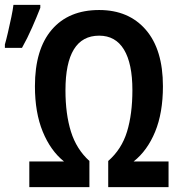

<svg xmlns="http://www.w3.org/2000/svg" viewBox="-39 -766 734 786"><path d="M367 -620Q229 -620 229 -396Q229 -299 251.5 -227Q274 -155 327 -107V0H81V-105H223Q168 -149 136 -227Q104 -305 104 -413Q104 -564 173 -644.5Q242 -725 367 -725Q488 -725 558 -644Q628 -563 628 -413Q628 -304 596 -226.5Q564 -149 508 -105H651V0H404V-107Q459 -155 481 -227Q503 -299 503 -397Q503 -506 468.5 -563Q434 -620 367 -620ZM-19 -570V-584Q-14 -601 -6.5 -633Q1 -665 7.5 -696.5Q14 -728 16 -746H126V-734Q112 -698 92.5 -653.5Q73 -609 51 -570Z"/></svg>

Font: Avrile Sans Condensed SemiBold
Style: Regular
Weight: 600
Width: 3
Designer: Monotype Design Team
Foundry: Monotype Imaging Inc.
Version: Version 2.001;September 10, 2019;FontCreator 11.5.0.2425 64-